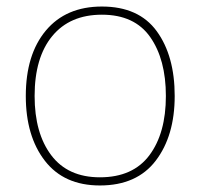

<svg xmlns="http://www.w3.org/2000/svg" viewBox="-20 -558 615 588"><path d="M286 10Q176 10 117.5 -65.5Q59 -141 59 -264Q59 -391 120.5 -464.5Q182 -538 292 -538Q405 -538 460 -462.5Q515 -387 515 -264Q515 -142 457 -66Q399 10 286 10ZM286 -15Q387 -15 437.5 -82.5Q488 -150 488 -264Q488 -376 440 -444.5Q392 -513 292 -513Q194 -513 140 -447.5Q86 -382 86 -264Q86 -150 137 -82.5Q188 -15 286 -15Z"/></svg>

Font: Noto Sans UI Thin
Style: Regular
Weight: 250
Designer: Monotype Design Team
Foundry: Monotype Imaging Inc.
Version: Version 1.001